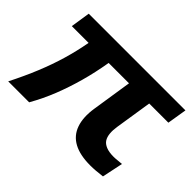

<svg xmlns="http://www.w3.org/2000/svg" viewBox="-103 -697 907 907"><g transform="rotate(45 350.5 -243.0)"><path d="M563 8Q494 8 451.5 -15Q409 -38 393 -84Q377 -130 387 -195L418 -396H282Q269 -319 250 -251Q231 -183 206.5 -121Q182 -59 148 1H8Q45 -72 72 -138Q99 -204 117.5 -267Q136 -330 148 -396H36L51 -494H697L681 -396H553L524 -210Q520 -185 522 -164Q524 -143 533 -129Q542 -115 561.5 -107Q581 -99 611 -99Q623 -99 636 -100.5Q649 -102 664 -103L642 2Q618 5 599 6.5Q580 8 563 8Z"/></g></svg>

Font: Nunito Sans 10pt SemiExpanded
Style: Bold Italic
Weight: 700
Width: 6
Italic angle: -9°
Designer: Vernon Adams
Foundry: Vernon Adams
Version: Version 3.101;gftools[0.9.27]